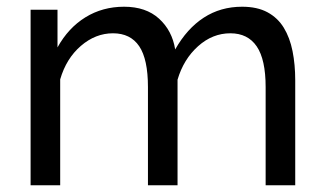

<svg xmlns="http://www.w3.org/2000/svg" viewBox="-20 -551 964 571"><path d="M858 0H770V-292Q770 -374 743.5 -413Q717 -452 665 -452Q612 -452 569 -413.5Q526 -375 508 -314V0H420V-292Q420 -375 394 -413.5Q368 -452 316 -452Q264 -452 220.5 -414.5Q177 -377 159 -315V0H71V-522H151V-410Q183 -468 234 -499.5Q285 -531 349 -531Q414 -531 453 -495.5Q492 -460 501 -404Q536 -466 586 -498.5Q636 -531 700 -531Q745 -531 775.5 -514.5Q806 -498 824 -468.5Q842 -439 850 -399Q858 -359 858 -312Z"/></svg>

Font: YasnoRaleway Medium
Style: Regular
Weight: 500
Designer: Matt McInerney, Pablo Impallari, Rodrigo Fuenzalida
Foundry: Matt McInerney, Pablo Impallari, Rodrigo Fuenzalida
Version: Version 4.026